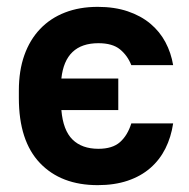

<svg xmlns="http://www.w3.org/2000/svg" viewBox="-20 -530 550 560"><path d="M265 10Q158 10 96.5 -54.5Q35 -119 35 -244V-266Q35 -324 51 -369Q67 -414 97 -445.5Q127 -477 169.5 -493.5Q212 -510 265 -510Q314 -510 352.5 -497Q391 -484 418.5 -461Q446 -438 462.5 -407Q479 -376 485 -340H363Q352 -368 330 -386Q308 -404 267 -404Q170 -404 159 -301H325V-209H159Q164 -150 191.5 -123Q219 -96 267 -96Q308 -96 330 -115.5Q352 -135 363 -170H485Q479 -130 462.5 -97Q446 -64 418.5 -40Q391 -16 352.5 -3Q314 10 265 10Z"/></svg>

Font: PT Root UI Bold
Style: Regular
Weight: 700
Designer: Vitaly Kuzmin
Foundry: ParaType Ltd.
Version: Version 2.000G